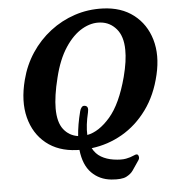

<svg xmlns="http://www.w3.org/2000/svg" viewBox="-59 -768 903 1008"><g transform="rotate(-5 392.0 -264.0)"><path d="M520 -714Q617 -710.5 681.8 -660.5Q746.5 -610.5 770.8 -527.8Q795 -445 771 -343Q746.5 -237 691.2 -161.5Q636 -86 560.5 -42.5Q485 1 398.5 11.5Q414.5 42.5 442.8 59Q471 75.5 508 81Q548.5 87 573.5 82Q598.5 77 612.2 70.2Q626 63.5 633 65Q639 67 641.2 76.8Q643.5 86.5 637 96L602 147.5Q590 165 566 177.2Q542 189.5 487 184.5Q425 178.5 383.8 137Q342.5 95.5 333.5 15Q326.5 15 319.5 14.5Q223 10.5 159.2 -40.8Q95.5 -92 73.2 -178.8Q51 -265.5 80 -377Q99.5 -453 141.2 -516Q183 -579 242 -624.5Q301 -670 371.8 -693.5Q442.5 -717 520 -714ZM355 -186.5Q358 -199 364.8 -207.2Q371.5 -215.5 382.5 -213Q403 -209.5 395.5 -178Q379 -109.5 381.5 -59.5Q443.5 -71 502.5 -139Q561.5 -207 598.5 -346.5Q609.5 -389 614.5 -424Q619.5 -459 619 -487.5Q618.5 -559 585.2 -598Q552 -637 502.5 -641.5Q454 -646.5 405 -618.5Q356 -590.5 315.5 -529.2Q275 -468 252 -373.5Q239.5 -324 233.8 -284Q228 -244 228 -212.5Q228 -139.5 257 -102.2Q286 -65 333 -58Q337 -116.5 355 -186.5Z"/></g></svg>

Font: Fraunces 9pt SuperSoft SemiBold
Style: Italic
Weight: 600
Italic angle: -16°
Version: Version 1.000;[0bf87f6ff]